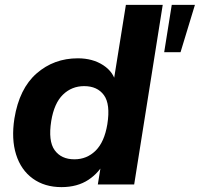

<svg xmlns="http://www.w3.org/2000/svg" viewBox="-20 -756 819 787"><path d="M232 11Q163 11 114.5 -24Q66 -59 46 -122.5Q26 -186 39 -270Q59 -393 130 -455Q201 -517 299 -517Q360 -517 403.5 -488.5Q447 -460 456 -412H444L496 -736H647L530 0H381L397 -99H412Q388 -49 342.5 -19Q297 11 232 11ZM285 -103Q336 -103 372 -138.5Q408 -174 420 -247Q433 -329 406 -366Q379 -403 325 -403Q274 -403 238 -368Q202 -333 190 -260Q177 -178 204 -140.5Q231 -103 285 -103ZM653 -542 684 -736H779L720 -542Z"/></svg>

Font: Mulish ExtraLight ExtraBold
Style: Italic
Weight: 800
Italic angle: -9°
Version: Version 3.603